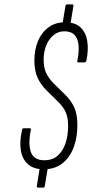

<svg xmlns="http://www.w3.org/2000/svg" viewBox="-20 -762 452 871"><path d="M178 6Q133 6 107 -17Q81 -40 74.5 -80Q68 -120 80 -172Q81 -180 87 -180H116Q121 -180 120 -172Q107 -110 120 -72.5Q133 -35 181 -35Q219 -35 242.5 -56.5Q266 -78 277.5 -113Q289 -148 289 -189Q289 -227 279 -251Q269 -275 245 -299L191 -352Q164 -379 150 -410.5Q136 -442 136 -487Q136 -536 152 -575Q168 -614 199.5 -637.5Q231 -661 275 -661Q321 -661 345.5 -637.5Q370 -614 376 -575Q382 -536 372 -487Q369 -479 364 -479H335Q329 -479 331 -487Q339 -525 336.5 -555.5Q334 -586 318.5 -603Q303 -620 272 -620Q243 -620 221.5 -601.5Q200 -583 189 -554Q178 -525 178 -492Q178 -455 189 -431.5Q200 -408 222 -385L278 -330Q306 -301 318.5 -271Q331 -241 331 -195Q331 -138 314 -93Q297 -48 263 -21Q229 6 178 6ZM152 89Q146 89 147 82L160 1L197 -1L183 82Q182 89 177 89ZM263 -651 277 -735Q278 -742 284 -742H307Q315 -742 313 -735L299 -649Z"/></svg>

Font: Sofia Sans Extra Condensed Light
Style: Italic
Weight: 300
Italic angle: -9°
Version: Version 4.100